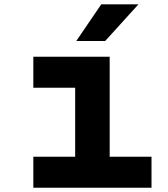

<svg xmlns="http://www.w3.org/2000/svg" viewBox="-20 -881 790 901"><path d="M136.4 -614.9H494.7V-145.6H691V0H136.4V-145.6H332.7V-469.3H136.4ZM337.9 -688.5 455.3 -860.8H629.8L473.5 -688.5Z"/></svg>

Font: Martian Mono SemiExpanded
Style: Regular
Weight: 400
Width: 6
Monospace: yes
Designer: Roman Shamin
Foundry: Evil Martians
Version: Version 1.000